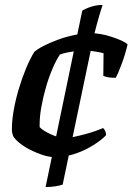

<svg xmlns="http://www.w3.org/2000/svg" viewBox="-20 -634 535 775"><path d="M199 0Q178 0 152 -8.5Q126 -17 101.5 -29.5Q77 -42 58.5 -57Q40 -72 33 -85Q31 -90 29.5 -96.5Q28 -103 28 -112Q28 -148 35.5 -190Q43 -232 56 -275.5Q69 -319 85 -357.5Q101 -396 118 -424Q131 -436 155.5 -448.5Q180 -461 212 -473Q244 -485 279.5 -492.5Q315 -500 350 -500Q365 -500 386 -496.5Q407 -493 428.5 -486Q450 -479 468.5 -471Q487 -463 495 -455Q486 -416 472 -378Q458 -340 447 -320Q429 -320 417 -322Q405 -324 397 -328L398 -419Q392 -421 376.5 -424Q361 -427 344.5 -429Q328 -431 320 -431Q308 -431 290 -428.5Q272 -426 253.5 -422.5Q235 -419 222 -414Q207 -392 192 -357Q177 -322 165.5 -282Q154 -242 147 -203Q140 -164 140 -133Q140 -128 140 -126.5Q140 -125 140 -121Q146 -114 158 -106.5Q170 -99 185 -92Q200 -85 215 -81Q230 -77 241 -77Q256 -77 278 -81.5Q300 -86 324 -92.5Q348 -99 367.5 -106Q387 -113 396 -117Q399 -115 403.5 -107.5Q408 -100 408 -88Q400 -79 381 -64.5Q362 -50 334 -35Q306 -20 272 -10Q238 0 199 0ZM164 121 312 -591Q331 -602 351.5 -608Q372 -614 394 -614Q382 -577 371 -536.5Q360 -496 354 -467L233 111Q223 115 203.5 118Q184 121 164 121Z"/></svg>

Font: Texturina Medium 12pt SemiBold
Style: Italic
Weight: 600
Italic angle: -11°
Version: Version 1.002